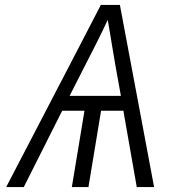

<svg xmlns="http://www.w3.org/2000/svg" viewBox="-20 -755 760 775"><path d="M5 0H76L231 -308H321L270 0H337L388 -308H478L532 0H602L464 -735H387L260 -490ZM261 -368 323 -490Q347 -536 370 -582Q393 -628 415 -675Q423 -628 430.5 -582Q438 -536 446 -490L468 -368Z"/></svg>

Font: Iosevka Sparkle Light Oblique
Style: Regular
Weight: 300
Italic angle: -9°
Designer: Belleve Invis
Foundry: Belleve Invis
Version: Version 4.5.0; ttfautohint (v1.8.3)